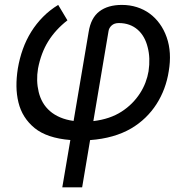

<svg xmlns="http://www.w3.org/2000/svg" viewBox="-20 -573 772 797"><path d="M54 -288.4Q61.1 -330.6 74.9 -369.1Q88.8 -407.7 109.7 -441.2Q130.7 -474.8 158.6 -503Q186.4 -531.2 221.6 -552.6L259.9 -488.6Q210.6 -450.3 180.4 -401.8Q150.2 -353.3 137.8 -288.4Q129.3 -237.9 140.6 -191.1Q146.3 -167.6 157.8 -147.5Q169.4 -127.5 187.3 -111.9Q205.3 -96.2 229.8 -85.8Q254.3 -75.3 285.5 -71L348 -440.3Q357.2 -498.9 392.6 -525.7Q427.9 -552.6 485.8 -552.6Q519.2 -552.6 548.3 -543.3Q577.4 -534.1 601.2 -516.7Q625 -499.3 642.9 -474.4Q660.9 -449.6 671.9 -418.3Q693.9 -355.8 680.4 -277Q674.7 -240.1 661.9 -205.6Q649.1 -171.2 629.6 -140.8Q610.1 -110.4 583.8 -84.9Q557.5 -59.3 524.9 -40.1Q454.5 1.1 354 8.5L321 204.5H238.6L272 8.2Q175.1 0.4 123.6 -41.5Q72.1 -83.8 56.5 -148.1Q48.7 -180.4 48.3 -215Q47.9 -249.6 54 -288.4ZM484.7 -109.7Q508.9 -125.4 527.9 -144.5Q546.9 -163.7 560.9 -185.4Q574.9 -207 583.8 -230.3Q592.7 -253.6 596.6 -277Q604.8 -332 593 -376.8Q587.4 -399.9 576.9 -418.3Q566.4 -436.8 551.3 -449.9Q536.2 -463.1 516.7 -470.2Q497.2 -477.3 473 -477.3Q454.5 -477.3 443.4 -467.2Q432.2 -457 430.4 -443.2L367.5 -70.3Q436.4 -78.5 484.7 -109.7Z"/></svg>

Font: Inter P
Style: Italic
Weight: 400
Italic angle: -9.40001°
Designer: Rasmus Andersson
Foundry: rsms
Version: Version 3.018;git-588b23468